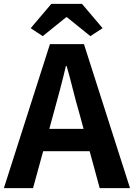

<svg xmlns="http://www.w3.org/2000/svg" viewBox="-24 -968 689 988"><path d="M-4 0 233 -741H408L645 0H489L384 -386Q367 -444 351.5 -506.5Q336 -569 319 -628H315Q301 -568 284.5 -506Q268 -444 252 -386L146 0ZM143 -190V-305H495V-190ZM196 -782 134 -823 240 -948H398L504 -823L441 -782L321 -879H316Z"/></svg>

Font: Noto Sans HK Thin
Style: Bold
Weight: 700
Version: Version 2.004-H2;hotconv 1.0.118;makeotfexe 2.5.65603